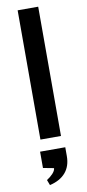

<svg xmlns="http://www.w3.org/2000/svg" viewBox="-103 -736 463 1021"><g transform="rotate(-10 128.0 -225.5)"><path d="M72 -698H183V0H72ZM195 111Q195 165 165.5 199.5Q136 234 80 247L69 218Q88 206 102 191Q116 176 117 162L59 151V63H195Z"/></g></svg>

Font: Syne SemiBold
Style: Regular
Weight: 600
Designer: Lucas Descroix
Foundry: Bonjour Monde
Version: Version 2.200; ttfautohint (v1.8.4)